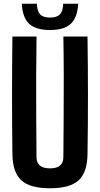

<svg xmlns="http://www.w3.org/2000/svg" viewBox="-20 -995 533 1024"><path d="M246.8 9.1Q140.5 9.1 94.1 -33Q47.6 -75.1 46.2 -172.4Q44.2 -328.8 44.2 -486.4Q44.2 -643.9 46.2 -800H174.9Q173.2 -695.9 172.9 -587.4Q172.5 -479 173.2 -370.6Q173.9 -262.1 174.7 -157.9Q174.7 -127.7 192.5 -112.4Q210.2 -97.1 246.8 -97.1Q283 -97.1 300.5 -112.4Q318 -127.7 318 -157.9Q318.9 -262.1 319.5 -370.6Q320.2 -479 320 -587.4Q319.9 -695.9 318 -800H446.7Q449 -643.9 449.1 -486.4Q449.2 -328.8 446.7 -172.4Q445.4 -75.1 399.1 -33Q352.7 9.1 246.8 9.1ZM246.8 -835Q171 -835 135.6 -868Q100.3 -900.9 96.3 -975.1H177Q177.3 -937.2 193.4 -919.2Q209.5 -901.3 246.8 -901.3Q283.7 -901.3 300.1 -919.1Q316.5 -936.8 316.6 -975.1H397.2Q392.9 -900.9 357.6 -868Q322.3 -835 246.8 -835Z"/></svg>

Font: Big Shoulders Text SC Thin
Style: Regular
Weight: 100
Designer: Patric King
Foundry: XO Type Co
Version: Version 2.002